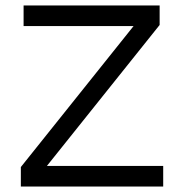

<svg xmlns="http://www.w3.org/2000/svg" viewBox="-20 -680 670 700"><path d="M575 -75V0H56V-71L467 -585H66V-660H562V-589L151 -75Z"/></svg>

Font: Work Sans
Style: Regular
Weight: 400
Designer: Wei Huang
Foundry: Wei Huang
Version: Version 1.500; ttfautohint (v1.6)